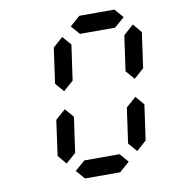

<svg xmlns="http://www.w3.org/2000/svg" viewBox="-95 -987 991 1073"><g transform="rotate(-10 400.0 -450.5)"><path d="M612.3 -800.8H412.6L369.6 -850.6L426.8 -900.9H626.5L669.4 -850.6ZM213.9 -100.1 171.4 -150.4 199.2 -350.6 255.9 -400.4 299.3 -350.6 271 -150.4ZM614.3 -100.1 571.3 -150.4 599.6 -350.6 656.7 -400.4 699.2 -350.6 670.9 -150.4ZM270 -500.5 227.5 -550.3 255.4 -750.5 312 -800.8 355.5 -750.5 327.1 -550.3ZM670.9 -500.5 627.4 -550.3 655.8 -750.5 712.9 -800.8 755.4 -750.5 727.1 -550.3ZM500 0H300.3L256.8 -50.3L314.5 -100.1H514.2L557.1 -50.3Z"/></g></svg>

Font: E1234
Style: Italic
Weight: 400
Italic angle: -8°
Designer: GGBotNet
Foundry: GGBotNet
Version: 1.04